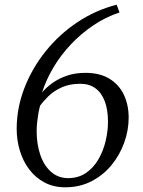

<svg xmlns="http://www.w3.org/2000/svg" viewBox="-20 -787 609 817"><path d="M257.5 10Q208 10 169.5 -10.5Q131 -31 104.5 -66Q78 -101 64.5 -145.8Q51 -190.5 51 -238.5Q51 -327 83.5 -411.5Q116 -496 173.8 -568.2Q231.5 -640.5 309 -692.2Q386.5 -744 476.5 -767L488.5 -734Q428.5 -714 376.5 -678.8Q324.5 -643.5 281.5 -598Q238.5 -552.5 207.5 -500.2Q176.5 -448 159 -393.5Q177 -415 203.2 -433.8Q229.5 -452.5 264.2 -464.8Q299 -477 343.5 -477Q405 -477 446 -451.8Q487 -426.5 507.2 -383.5Q527.5 -340.5 527.5 -286.5Q527.5 -232 508.2 -179Q489 -126 453.5 -83.2Q418 -40.5 368.2 -15.2Q318.5 10 257.5 10ZM269 -29Q313.5 -29 345.8 -51Q378 -73 398.8 -109Q419.5 -145 429.5 -187Q439.5 -229 439.5 -268.5Q439.5 -320 425.8 -356.2Q412 -392.5 385.8 -411.5Q359.5 -430.5 322 -430.5Q275.5 -430.5 242 -415Q208.5 -399.5 186.2 -377.8Q164 -356 150.5 -337Q146 -320.5 143 -302.8Q140 -285 138 -266.2Q136 -247.5 136 -228.5Q136 -174 151.2 -128.8Q166.5 -83.5 196.5 -56.5Q226.5 -29.5 269 -29Z"/></svg>

Font: Merriweather 48pt Light
Style: Italic
Weight: 300
Italic angle: -7.8°
Version: Version 2.101